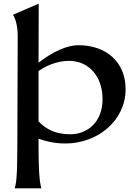

<svg xmlns="http://www.w3.org/2000/svg" viewBox="-20 -765 746 1041"><path d="M60 256H204C199 233 189 205 189 25V-13C225 0 273 13 334 13C510 13 661 -111 661 -282C661 -426 559 -520 404 -520C346 -520 267 -486 189 -425L190 -745L50 -685C53 -683 76 -644 76 -572L74 25C74 199 67 231 60 256ZM189 -107V-380C251 -423 311 -435 355 -435C456 -435 536 -357 536 -227C536 -102 453 -37 361 -37C281 -37 228 -65 189 -107Z"/></svg>

Font: Coconat Demi
Style: Regular
Weight: 400
Designer: Sara Lavazza
Foundry: Collletttivo
Version: Version 1.000;Glyphs 3.2 (3217)